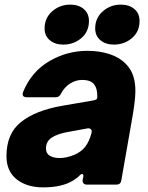

<svg xmlns="http://www.w3.org/2000/svg" viewBox="-20 -799 641 831"><path d="M8 -123Q8 -221 71 -271Q134 -321 248 -341L382 -364Q401 -367 401 -376V-385Q401 -416 388 -433Q374 -453 335 -453Q308 -453 283.5 -437.5Q259 -422 244 -394Q237 -378 221 -378H96Q78 -378 78 -392Q78 -395 80 -401Q116 -489 193 -534Q270 -579 358 -579Q410 -579 453.5 -565Q497 -551 524 -523Q547 -500 556.5 -471Q566 -442 566 -405Q566 -362 549 -269L505 -18Q502 0 484 0H356Q346 0 341 -6Q336 -12 338 -22L339 -26Q341 -34 341 -37Q341 -46 335 -46Q331 -46 325 -40Q315 -29 297 -18Q249 12 167 12Q96 12 52 -23Q8 -58 8 -123ZM302 -129Q332 -142 349 -164Q366 -186 376 -223Q377 -226 377 -230Q377 -237 371.5 -241Q366 -245 357 -243L275 -228Q229 -220 204 -203.5Q179 -187 179 -156Q179 -135 195.5 -125Q212 -115 238 -115Q268 -115 302 -129ZM173 -676Q173 -721 206 -750Q239 -779 284 -779Q320 -779 342.5 -760Q365 -741 365 -708Q365 -662 332 -634Q299 -606 254 -606Q218 -606 195.5 -625Q173 -644 173 -676ZM392 -676Q392 -721 425 -750Q458 -779 503 -779Q539 -779 561.5 -760Q584 -741 584 -708Q584 -662 551 -634Q518 -606 473 -606Q437 -606 414.5 -625Q392 -644 392 -676Z"/></svg>

Font: Open Sauce Two Black Italic
Style: Regular
Weight: 900
Italic angle: -10°
Designer: Alfredo Marco Pradil
Foundry: Creative Sauce Fz LLC
Version: Version 1.477